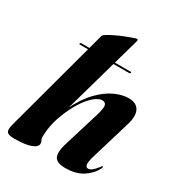

<svg xmlns="http://www.w3.org/2000/svg" viewBox="-177 -843 886 963"><g transform="rotate(30 266.0 -361.0)"><path d="M338.5 -718.5 205 -246 201.5 -247Q238.5 -324 281.5 -369Q324.5 -414 367.8 -433.8Q411 -453.5 446.5 -453.5Q479 -453.5 496.2 -439Q513.5 -424.5 516 -397.8Q518.5 -371 506.5 -333.5L441 -115.5Q428 -73 431.5 -59Q435 -45 446.5 -45Q456.5 -45 468 -53.8Q479.5 -62.5 497 -84.5Q500.5 -89.5 501.8 -91Q503 -92.5 505 -92Q507.5 -92 507.2 -88.8Q507 -85.5 504 -79Q485 -41 445.5 -15.8Q406 9.5 345 9.5Q311 9.5 295 -2Q279 -13.5 278 -37Q277 -60.5 288 -96.5L351 -302.5Q364.5 -347 360.5 -362.5Q356.5 -378 337 -378Q324.5 -378 306.8 -367.2Q289 -356.5 268.5 -333Q248 -309.5 227.2 -272.2Q206.5 -235 188 -182.5Q180 -158.5 175.8 -136Q171.5 -113.5 170.2 -95.8Q169 -78 169 -68Q169 -57.5 173.5 -50.8Q178 -44 178 -34.5Q178 -14.5 145.2 -2.5Q112.5 9.5 51.5 9.5Q26 9.5 15 3.8Q4 -2 3.5 -16Q3 -30 9.5 -53L172 -654.5Q173.5 -661 189 -670.5Q204.5 -680 227 -690.8Q249.5 -701.5 272.8 -710.8Q296 -720 313.2 -726Q330.5 -732 335 -732Q338.5 -732 339.5 -728.2Q340.5 -724.5 338.5 -718.5ZM96.5 -568Q97 -570.5 99 -571.8Q101 -573 103.5 -573H388.5Q391 -573 392.2 -571.8Q393.5 -570.5 392.5 -568Q391 -563.5 385.5 -563.5H101Q95 -563.5 96.5 -568Z"/></g></svg>

Font: Fraunces 120pt
Style: Bold Italic
Weight: 700
Italic angle: -16°
Version: Version 1.000;[b76b70a41]